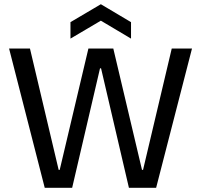

<svg xmlns="http://www.w3.org/2000/svg" viewBox="-20 -890 953 910"><path d="M192 0 23 -660H122L258 -85H263L399 -660H517L653 -85H658L794 -660H890L720 0H591L459 -566H454L322 0ZM314 -707V-785L458 -870L601 -785V-707L458 -792Z"/></svg>

Font: Bricolage Grotesque 60pt
Style: Regular
Weight: 400
Version: Version 1.001;gftools[0.9.33.dev8+g029e19f]